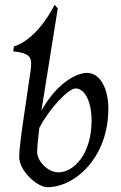

<svg xmlns="http://www.w3.org/2000/svg" viewBox="-20 -761 506 801"><path d="M362 -259C362 -114 285 -42 224 -42C177 -42 135 -92 135 -125C135 -145 139 -186 144 -227C184 -306 265 -392 295 -392C335 -392 362 -335 362 -259ZM432 -307C432 -395 396 -457 343 -457C305 -457 222 -422 153 -300V-301L221 -726L208 -741C179 -685 120 -594 38 -567L35 -547C97 -540 110 -526 110 -495C110 -487 109 -479 108 -469L75 -244C69 -203 60 -134 60 -106C60 -48 136 20 177 20C295 20 432 -106 432 -307Z"/></svg>

Font: Temporarium
Style: Italic
Weight: 400
Italic angle: -7°
Version: Version 1.1